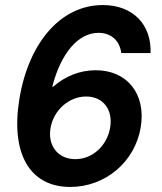

<svg xmlns="http://www.w3.org/2000/svg" viewBox="-20 -730 640 760"><path d="M370 -600C419 -600 454 -570 460 -520H576C580 -632 507 -710 387 -710C221 -710 94 -562 57 -340C21 -123 97 10 258 10C396 10 514 -88 537 -226C559 -357 484 -452 359 -452C296 -452 237 -428 191 -387H187C221 -519 289 -600 370 -600ZM180 -223C192 -294 253 -348 321 -348C388 -348 428 -296 416 -225C404 -153 346 -100 278 -100C210 -100 168 -153 180 -223Z"/></svg>

Font: CommitMono
Style: Bold Italic
Weight: 700
Monospace: yes
Designer: Eigil Nikolajsen
Foundry: Eigil Nikolajsen
Version: Version 1.143